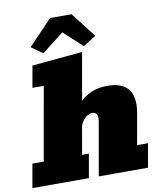

<svg xmlns="http://www.w3.org/2000/svg" viewBox="-130 -1082 990 1166"><g transform="rotate(-10 365.0 -499.5)"><path d="M-25.9 0 0 -146.5H69.8L149.9 -599.6H80.1L103.5 -732.9L414.6 -761.7L363.3 -469.7Q429.2 -532.7 528.8 -532.7Q713.9 -532.7 679.2 -336.4L645.5 -146.5H712.9L687 0H383.3L441.4 -330.1Q446.8 -358.9 438.2 -372.6Q429.7 -386.2 412.1 -386.2Q391.1 -386.2 370.6 -370.1Q350.1 -354 336.9 -321.3L306.2 -146.5H348.1L322.3 0ZM182.6 -794.9 111.8 -844.2 259.3 -998.5H391.6L511.2 -844.2L431.6 -794.9L316.9 -899.9Z"/></g></svg>

Font: Bevan
Style: Italic
Weight: 400
Italic angle: -10°
Designer: Vernon Adams
Foundry: Vernon Adams
Version: Version 2.100; ttfautohint (v1.8.3)